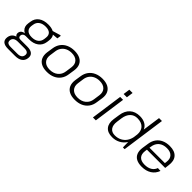

<svg xmlns="http://www.w3.org/2000/svg" viewBox="120 -1812 3070 3070"><g transform="rotate(45 1655.0 -277.5)"><path d="M256 -160H184Q156 -160 138 -146.5Q120 -133 117 -110Q114 -85 126.5 -72Q139 -59 168 -59H321Q396 -59 432 -28Q468 3 460 62Q452 123 407 154Q362 185 286 185H127Q50 185 15 154Q-20 123 -12 62Q-4 3 40 -28Q59 -41 84 -49Q78 -52 74 -57Q54 -76 58 -110Q63 -144 89 -163Q110 -179 143 -181Q122 -191 106 -206Q56 -252 68 -334L74 -373Q85 -457 147.5 -502Q210 -547 310 -547Q385 -547 431 -522L558 -560H577L567 -492L475 -484Q506 -441 496 -373L491 -334Q479 -252 417 -206Q355 -160 256 -160ZM263 -214Q333 -214 375.5 -246Q418 -278 426 -337L430 -370Q438 -429 405.5 -461Q373 -493 303 -493Q233 -493 189.5 -461Q146 -429 138 -370L133 -337Q126 -279 160 -246.5Q194 -214 263 -214ZM289 134Q384 134 393 62Q398 28 377 10Q356 -8 309 -8H160Q63 -8 52 62Q48 90 60 108Q80 135 140 134Z M825 7Q748 7 696.5 -19.5Q645 -46 622.5 -96.5Q600 -147 609 -217L625 -323Q635 -393 671.5 -443Q708 -493 767.5 -520Q827 -547 903 -547Q980 -547 1031.5 -520.5Q1083 -494 1106 -443.5Q1129 -393 1119 -323L1103 -217Q1094 -147 1057 -96.5Q1020 -46 961 -19.5Q902 7 825 7ZM833 -50Q918 -50 973 -95Q1028 -140 1038 -217L1053 -323Q1064 -400 1021.5 -445Q979 -490 895 -490Q839 -490 795.5 -469.5Q752 -449 724.5 -411.5Q697 -374 690 -323L675 -217Q665 -141 707.5 -95.5Q750 -50 833 -50Z M1457 7Q1380 7 1328.5 -19.5Q1277 -46 1254.5 -96.5Q1232 -147 1241 -217L1257 -323Q1267 -393 1303.5 -443Q1340 -493 1399.5 -520Q1459 -547 1535 -547Q1612 -547 1663.5 -520.5Q1715 -494 1738 -443.5Q1761 -393 1751 -323L1735 -217Q1726 -147 1689 -96.5Q1652 -46 1593 -19.5Q1534 7 1457 7ZM1465 -50Q1550 -50 1605 -95Q1660 -140 1670 -217L1685 -323Q1696 -400 1653.5 -445Q1611 -490 1527 -490Q1471 -490 1427.5 -469.5Q1384 -449 1356.5 -411.5Q1329 -374 1322 -323L1307 -217Q1297 -141 1339.5 -95.5Q1382 -50 1465 -50Z M2005 -540 1929 0H1863L1939 -540ZM2035 -725 2019 -612H1945L1961 -725Z M2302 7Q2199 7 2150.5 -51.5Q2102 -110 2117 -217L2133 -323Q2148 -430 2212.5 -488.5Q2277 -547 2381 -547Q2455 -547 2506 -517Q2553 -489 2575 -438L2618 -740H2684L2580 0H2541L2539 -122Q2536 -117 2533 -112Q2494 -55 2435 -24Q2376 7 2302 7ZM2313 -44Q2377 -44 2427 -70Q2477 -96 2509 -143Q2537 -185 2548 -240L2557 -310Q2563 -391 2521 -440Q2473 -495 2376 -495Q2303 -495 2256 -447.5Q2209 -400 2196 -313L2184 -225Q2172 -140 2206.5 -92Q2241 -44 2313 -44Z M2971 7Q2896 7 2847.5 -18.5Q2799 -44 2778.5 -94.5Q2758 -145 2768 -216L2784 -324Q2794 -394 2829.5 -444Q2865 -494 2923 -520.5Q2981 -547 3056 -547Q3170 -547 3223 -486Q3276 -425 3259 -313L3251 -246H2838L2833 -210Q2823 -132 2861 -90.5Q2899 -49 2981 -49Q3054 -49 3102.5 -78.5Q3151 -108 3170 -162L3232 -159Q3203 -79 3135.5 -36Q3068 7 2971 7ZM2845 -297H3193L3197 -328Q3208 -405 3168 -447.5Q3128 -490 3048 -490Q2964 -490 2912 -446.5Q2860 -403 2849 -323Z"/></g></svg>

Font: Pathway Extreme 8pt Thin 12pt ExtraLight
Style: Italic
Weight: 250
Italic angle: -8°
Version: Version 1.001;gftools[0.9.26]